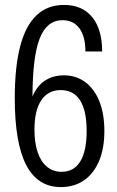

<svg xmlns="http://www.w3.org/2000/svg" viewBox="-20 -750 474 780"><path d="M227 10Q133 10 86.5 -79.5Q40 -169 40 -351Q40 -478 62 -562Q84 -646 128.5 -688Q173 -730 240 -730Q314 -730 354.5 -680.5Q395 -631 395 -541H327Q327 -602 302.5 -635Q278 -668 234 -668Q170 -668 141 -593Q112 -518 112 -354V-321L101 -320Q109 -360 127.5 -387.5Q146 -415 174.5 -429.5Q203 -444 239 -444Q290 -444 327 -416Q364 -388 384 -337.5Q404 -287 404 -217Q404 -147 382.5 -96Q361 -45 321.5 -17.5Q282 10 227 10ZM230 -52Q280 -52 306 -94Q332 -136 332 -218Q332 -300 305.5 -342Q279 -384 227 -384Q175 -384 147.5 -342.5Q120 -301 120 -224Q120 -170 133 -131.5Q146 -93 171 -72.5Q196 -52 230 -52Z"/></svg>

Font: Instrument Sans Condensed
Style: Regular
Weight: 400
Width: 3
Designer: Rodrigo Fuenzalida
Foundry: fragTYPE
Version: Version 1.000;gftools[0.9.28]